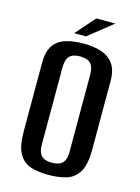

<svg xmlns="http://www.w3.org/2000/svg" viewBox="-113 -788 629 864"><g transform="rotate(15 201.5 -356.0)"><path d="M200 12Q153 12 117.5 1Q82 -10 62 -44.5Q42 -79 42 -148V-467Q42 -521 62 -549.5Q82 -578 118 -589Q154 -600 201 -600Q248 -600 283.5 -588.5Q319 -577 340 -548.5Q361 -520 361 -467V-149Q361 -78 340 -44Q319 -10 283 1Q247 12 200 12ZM200 -45Q219 -45 234 -50.5Q249 -56 257 -71Q265 -86 265 -115V-470Q265 -498 257 -513.5Q249 -529 234 -534.5Q219 -540 200 -540Q181 -540 166.5 -534.5Q152 -529 144 -513.5Q136 -498 136 -470V-115Q136 -86 144 -71Q152 -56 166.5 -50.5Q181 -45 200 -45ZM147 -634 226 -724H315L202 -634Z"/></g></svg>

Font: Alumni Sans Thin SemiBold
Style: Regular
Weight: 600
Version: Version 1.018